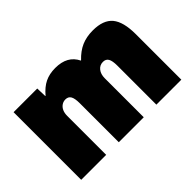

<svg xmlns="http://www.w3.org/2000/svg" viewBox="-89 -787 1044 1044"><g transform="rotate(-45 433.5 -265.0)"><path d="M54 0V-520H236L238 -460H240Q271 -497 305 -513.5Q339 -530 384 -530Q431 -530 462.5 -512.5Q494 -495 511 -460H513Q548 -497 586 -513.5Q624 -530 673 -530Q753 -530 788.5 -487.5Q824 -445 824 -350V0H632V-300Q632 -337 622.5 -353.5Q613 -370 591 -370Q566 -370 550.5 -350.5Q535 -331 535 -300V0H343V-300Q343 -337 333.5 -353.5Q324 -370 302 -370Q286 -370 273 -361Q260 -352 253 -336.5Q246 -321 246 -300V0Z"/></g></svg>

Font: M PLUS 1 Thin Black
Style: Regular
Weight: 900
Version: Version 1.001